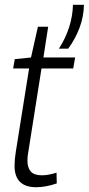

<svg xmlns="http://www.w3.org/2000/svg" viewBox="-20 -775 372 805"><path d="M217 -51 218 -6Q195 2 173 6Q151 10 132 10Q41 10 41 -80Q41 -106 46 -137L102 -488H35L42 -527L110 -534L139 -663H182L162 -534H295L287 -488H154L99 -140Q97 -130 96 -120.5Q95 -111 95 -102Q95 -72 109 -56Q123 -40 156 -40Q170 -40 185.5 -43Q201 -46 217 -51ZM227 -571Q283 -658 286 -755H332Q331 -705 313.5 -658.5Q296 -612 266 -571Z"/></svg>

Font: Georama SemiCondensed Light
Style: Italic
Weight: 300
Width: 4
Italic angle: -9°
Designer: Jean-Baptiste Levee
Foundry: Production Type
Version: Version 1.000